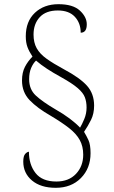

<svg xmlns="http://www.w3.org/2000/svg" viewBox="-20 -780 545 916"><path d="M246 116Q174 116 132.5 81Q91 46 91 -9Q91 -36 100.5 -46Q110 -56 118 -56Q118 5 149.5 45.5Q181 86 249 86Q308 86 342.5 49.5Q377 13 377 -42Q377 -82 360.5 -112Q344 -142 309.5 -169Q275 -196 223 -227Q158 -264 121.5 -302Q85 -340 85 -396Q85 -434 99 -461Q113 -488 135 -510Q119 -534 111 -555.5Q103 -577 103 -607Q103 -678 146.5 -719Q190 -760 259 -760Q328 -760 361 -729.5Q394 -699 394 -664Q394 -624 365 -624Q365 -670 337 -700Q309 -730 256 -730Q199 -730 169.5 -698Q140 -666 140 -615Q140 -577 155 -550Q170 -523 202 -500Q234 -477 284 -450Q361 -409 395 -371Q429 -333 429 -276Q429 -238 414.5 -208.5Q400 -179 381 -151Q392 -133 402 -111.5Q412 -90 412 -49Q412 23 366 69.5Q320 116 246 116ZM362 -171Q371 -186 382 -212Q393 -238 393 -267Q393 -294 385 -315.5Q377 -337 351 -359.5Q325 -382 273 -411Q233 -433 204 -452Q175 -471 152 -491Q138 -478 128.5 -455.5Q119 -433 119 -402Q119 -354 150.5 -324.5Q182 -295 245 -258Q282 -237 311.5 -215Q341 -193 362 -171Z"/></svg>

Font: Noto Serif Tamil SemiCondensed ExtraLight
Style: Italic
Weight: 200
Width: 4
Italic angle: -12°
Designer: Indian Type Foundry, Tom Grace, and the Monotype Design Team
Foundry: Monotype Imaging Inc.
Version: Version 2.003; ttfautohint (v1.8.4.7-5d5b)